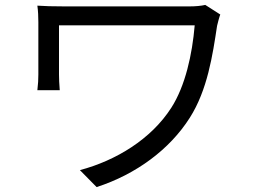

<svg xmlns="http://www.w3.org/2000/svg" viewBox="-20 -726 1040 781"><path d="M815 -706C798 -702 774 -700 752 -700H239C196 -700 159 -701 132 -703C135 -681 136 -659 136 -636V-423C136 -404 135 -383 132 -359H223C221 -383 220 -408 220 -423V-623H772C762 -505 734 -377 677 -288C595 -160 452 -73 305 -34L373 35C534 -17 671 -119 752 -247C824 -360 845 -502 863 -621C865 -630 872 -657 876 -667Z"/></svg>

Font: Noto Sans CJK TC Regular
Style: Regular
Weight: 400
Designer: Ryoko NISHIZUKA (kana & ideographs); Paul D. Hunt (Latin, Greek & Cyrillic); Wenlong ZHANG (bopomofo); Sandoll Communica
Foundry: Adobe Systems Incorporated
Version: Version 1.001;PS 1.001;hotconv 1.0.78;makeotf.lib2.5.61930